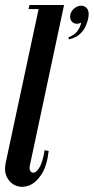

<svg xmlns="http://www.w3.org/2000/svg" viewBox="-31 -724 367 750"><path d="M-8.5 -89.2 123.2 -704.5H219.2L85.2 -75.5Q82.8 -61.8 88.8 -54.1Q94.8 -46.5 105.1 -50.8Q115.5 -55 126 -75.2Q136.5 -95.5 143.2 -137.2L159.2 -134.5Q152.2 -75 130.8 -42.4Q109.2 -9.8 83 0.4Q56.8 10.5 33 1.9Q9.2 -6.8 -3.4 -30.8Q-16 -54.8 -8.5 -89.2ZM80.2 -688.5 84.2 -704.5H133.2L129.2 -688.5ZM286 -635Q266 -626.5 253.1 -636.6Q240.2 -646.8 243.5 -666.5Q247.8 -683 260.5 -692.4Q273.2 -701.8 286.2 -701.8Q301.2 -701.8 310.1 -689.2Q319 -676.8 313 -649.2Q310.5 -637.8 303.1 -621Q295.8 -604.2 280 -590.1Q264.2 -576 237.8 -570L236.8 -578.8Q261 -587.2 272.6 -604.5Q284.2 -621.8 286 -635Z"/></svg>

Font: Emberly Black
Style: Italic
Weight: 900
Italic angle: -12°
Designer: Rajesh Rajput
Foundry: Rajesh Rajput
Version: Version 1.000